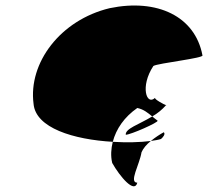

<svg xmlns="http://www.w3.org/2000/svg" viewBox="-20 -564 740 681"><path d="M99 -196C106 -110 241 -69 380 -61C392 -107 421 -149 467 -181C490 -176 504 -164 520 -151C539 -162 555 -175 569 -191C562 -193 527 -212 530 -217C500 -188 476 -257 524 -330C540 -340 707 -358 698 -368C672 -506 538 -570 369 -535C194 -493 80 -341 99 -196ZM380 -61C374 -37 372 -11 378 14C405 62 457 124 467 84C436 84 475 20 482 -24C488 -38 500 -52 515 -64C476 -59 429 -58 380 -61ZM426 -86C443 -86 543 -130 539 -136C532 -141 526 -146 520 -151C472 -122 424 -108 426 -86ZM530 -218V-217ZM515 -64C529 -66 542 -68 551 -71C557 -76 568 -88 561 -95C548 -88 531 -77 515 -64ZM570 -192 569 -191C570 -191 571 -191 570 -190Z"/></svg>

Font: Ampere
Style: SCExtIta
Weight: 400
Version: Version 1